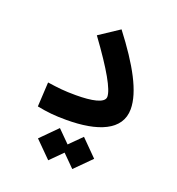

<svg xmlns="http://www.w3.org/2000/svg" viewBox="-129 -598 844 916"><g transform="rotate(20 293.0 -139.5)"><path d="M232.4 3.4C390.1 3.4 503.9 -40.5 503.9 -149.9C503.9 -236.8 440.9 -351.6 332.5 -492.7L231.4 -425.8C333 -286.6 378.9 -204.1 378.9 -167C378.9 -134.8 314.9 -123 234.4 -123C175.3 -123 143.6 -127 89.8 -134.8L83 -10.7C136.2 -0.5 171.9 3.4 232.4 3.4ZM339.4 213.9 420.9 132.3 339.4 50.3 278.3 111.3 217.3 50.3 135.7 132.3 217.3 213.9 278.3 152.8Z"/></g></svg>

Font: Cascadia Code NF SemiBold
Style: Regular
Weight: 600
Monospace: yes
Designer: Aaron Bell
Foundry: Saja Typeworks
Version: Version 2404.023